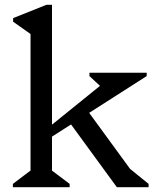

<svg xmlns="http://www.w3.org/2000/svg" viewBox="-20 -785 665 805"><path d="M34 0V-14L124 -82L108 -54V-675L151 -612L35 -694V-709L175 -765H198V-52L183 -81L272 -14V0ZM470 0 251 -300 326 -350 545 -50H487V-108L603 -14V0ZM179 -200V-247L424 -445L430 -405H421L355 -466V-480H595V-466Z"/></svg>

Font: Platypi Light
Style: Regular
Weight: 300
Designer: David Sargent
Foundry: Bolt Cutter Type
Version: Version 1.200